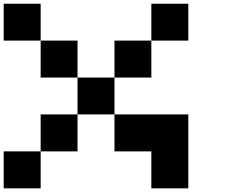

<svg xmlns="http://www.w3.org/2000/svg" viewBox="-20 -820 1240 1040"><path d="M0 200.2V0H200.2V200.2ZM799.8 0H600.1V-200.2H1000V200.2H799.8ZM399.9 -399.9H600.1V-200.2H399.9ZM1000 -799.8V-600.1H799.8V-799.8ZM200.2 -600.1H399.9V-399.9H200.2ZM799.8 -600.1V-399.9H600.1V-600.1ZM200.2 0V-200.2H399.9V0ZM0 -799.8H200.2V-600.1H0Z"/></svg>

Font: QuinqueFive
Style: Regular
Weight: 400
Monospace: yes
Designer: GGBotNet
Foundry: GGBotNet
Version: 1.1